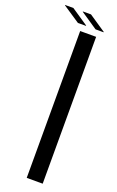

<svg xmlns="http://www.w3.org/2000/svg" viewBox="-240 -941 598 983"><g transform="rotate(20 59.5 -449.5)"><path d="M50 0V-800H137V0ZM25 -835 -68 -897V-899H-23L69 -837V-835ZM29 -897V-899H73L165 -837V-835H121Z"/></g></svg>

Font: Big Shoulders Display SemiBold
Style: Regular
Weight: 600
Designer: Patric King
Foundry: XO Type Co
Version: Version 1.000; ttfautohint (v1.8.2)